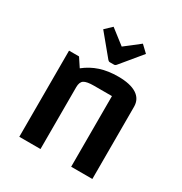

<svg xmlns="http://www.w3.org/2000/svg" viewBox="-167 -840 915 965"><g transform="rotate(30 290.0 -358.0)"><path d="M81 0V-500H139L172 -450Q211 -481 257 -496Q303 -511 361 -511Q431 -511 468 -487.5Q505 -464 505 -419V0H382V-410H278Q236 -410 220 -399.5Q204 -389 204 -359V0ZM215 -716 300 -650 385 -716 424 -679 324 -558Q319 -552 312 -552H288Q281 -552 276 -558L176 -679Z"/></g></svg>

Font: Changa Medium
Style: Regular
Weight: 500
Designer: Eduardo Rodriguez Tunni
Foundry: Eduardo Rodriguez Tunni
Version: Version 3.003